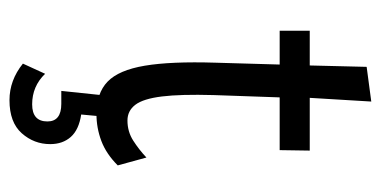

<svg xmlns="http://www.w3.org/2000/svg" viewBox="-224 -400 822 415"><g transform="rotate(90 187.5 -193.0)"><path d="M227 10Q182 10 157 -14Q132 -38 122.5 -94.5Q113 -151 116 -247L120 -386H47V-451H122L125 -574L200 -584L192 -451H306L305 -386H191L186 -243Q184 -172 189 -131.5Q194 -91 207 -74Q220 -57 241 -57Q265 -57 284.5 -69.5Q304 -82 321 -98L338 -36Q313 -11 285 -0.5Q257 10 227 10ZM197 198Q154 198 118 169L140 121Q167 149 206 149Q243 149 243 116Q243 86 205 86H177L186 0H232L228 43Q261 48 276.5 65.5Q292 83 292 110Q292 145 268.5 171.5Q245 198 197 198Z"/></g></svg>

Font: Inconsolata Condensed Medium
Style: Regular
Weight: 500
Width: 3
Monospace: yes
Designer: Raph Levien, Cyreal, Brenton Simpson
Foundry: Raph Levien, Cyreal, Google
Version: Version 3.100; ttfautohint (v1.8.4.7-5d5b)